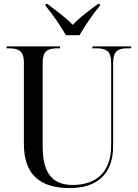

<svg xmlns="http://www.w3.org/2000/svg" viewBox="-20 -951 704 981"><path d="M317 -771H386C412 -816 455 -880 490 -921V-931H481C443 -903 383 -859 352 -824C319 -859 259 -903 222 -931H213V-921C248 -880 291 -816 317 -771ZM336 10C484 10 558 -69 558 -205V-630C558 -686 580 -704 628 -704H650V-714H452V-704H476C525 -704 548 -686 548 -633V-206C548 -82 481 -6 352 -6C261 -6 198 -51 198 -201V-631C198 -686 220 -704 270 -704H287V-714H14V-704H29C79 -704 102 -686 102 -634V-216C102 -53 191 10 336 10Z"/></svg>

Font: Noto Serif Display SemiCondensed
Style: Regular
Weight: 400
Width: 4
Designer: Monotype Design Team
Foundry: Monotype Imaging Inc.
Version: Version 2.009